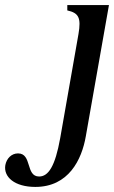

<svg xmlns="http://www.w3.org/2000/svg" viewBox="-124 -520 449 756"><path d="M15 216C146 216 198 109 214 16L305 -500H141V-479C186 -469 196 -450 185 -386L113 24C93 136 66 175 30 175C-24 175 3 84 -53 84C-79 84 -98 104 -103 130C-111 177 -66 216 15 216Z"/></svg>

Font: RL Madena Oblique
Style: Regular
Weight: 400
Italic angle: -10°
Designer: I Kadek Wantara Putra
Foundry: Roughlines ID
Version: Version 1.000;Glyphs 3.1.2 (3151)